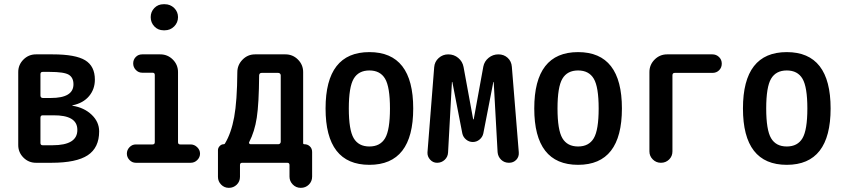

<svg xmlns="http://www.w3.org/2000/svg" viewBox="-20 -780 4040 920"><path d="M173.8 -215.8V-94.7Q173.8 -84 184.6 -84H231.4Q351.6 -84 350.6 -158.2Q350.6 -228.5 235.4 -227.5H184.6Q173.8 -227.5 173.8 -215.8ZM173.8 -424.8V-322.3Q173.8 -311.5 184.6 -310.5H223.6Q332 -310.5 332 -376Q332 -408.2 309.6 -421.9Q287.1 -435.5 217.8 -435.5H184.6Q173.8 -435.5 173.8 -424.8ZM152.3 0Q117.2 0 92.3 -24.9Q67.4 -49.8 67.4 -85V-434.6Q67.4 -469.7 92.3 -494.6Q117.2 -519.5 152.3 -519.5H232.4Q341.8 -519.5 388.2 -491.2Q434.6 -462.9 434.6 -398.4Q434.6 -352.5 406.7 -319.3Q378.9 -286.1 328.1 -275.4Q326.2 -275.4 326.2 -274.4L327.1 -273.4Q382.8 -264.6 418.9 -230.5Q455.1 -196.3 455.1 -150.4Q455.1 -72.3 400.4 -36.1Q345.7 0 226.6 0H173.8Z M763.7 -759.8H769.5Q795.9 -759.8 814.5 -741.7Q833 -723.6 833 -697.8Q833 -671.9 814.5 -653.3Q795.9 -634.8 769.5 -634.8H763.7Q737.3 -634.8 719.7 -653.3Q702.1 -671.9 702.1 -697.8Q702.1 -723.6 719.7 -741.7Q737.3 -759.8 763.7 -759.8ZM630.9 0Q613.3 0 600.6 -13.2Q587.9 -26.4 587.9 -43.9Q587.9 -61.5 600.6 -74.7Q613.3 -87.9 630.9 -87.9H710.9Q721.7 -87.9 721.7 -98.6V-420.9Q721.7 -431.6 710.9 -431.6H661.1Q643.6 -431.6 630.9 -444.8Q618.2 -458 618.2 -476.1Q618.2 -494.1 630.4 -506.8Q642.6 -519.5 661.1 -519.5H748Q783.2 -519.5 808.1 -494.6Q833 -469.7 833 -434.6V-98.6Q833 -87.9 843.8 -87.9H893.6Q911.1 -87.9 924.8 -74.7Q938.5 -61.5 938.5 -43.9Q938.5 -26.4 925.3 -13.2Q912.1 0 893.6 0Z M1173.8 -98.6Q1171.9 -95.7 1174.3 -92.3Q1176.8 -88.9 1180.7 -88.9H1313.5Q1318.4 -88.9 1321.8 -92.3Q1325.2 -95.7 1325.2 -100.6V-418.9Q1325.2 -423.8 1321.8 -427.2Q1318.4 -430.7 1313.5 -430.7H1233.4Q1222.7 -430.7 1221.7 -418.9Q1220.7 -283.2 1210.4 -216.3Q1200.2 -149.4 1173.8 -98.6ZM1024.4 67.4V-60.5Q1024.4 -71.3 1032.7 -80.1Q1041 -88.9 1051.8 -88.9Q1055.7 -88.9 1057.6 -91.8Q1087.9 -141.6 1102.1 -218.8Q1116.2 -295.9 1117.2 -433.6Q1117.2 -468.8 1142.1 -494.1Q1167 -519.5 1202.1 -519.5H1347.7Q1382.8 -519.5 1407.7 -494.6Q1432.6 -469.7 1432.6 -434.6V-93.8Q1432.6 -88.9 1438.5 -88.9Q1454.1 -88.9 1464.8 -78.6Q1475.6 -68.4 1475.6 -51.8V66.4Q1475.6 88.9 1460 104.5Q1444.3 120.1 1421.4 120.1Q1398.4 120.1 1382.8 104Q1367.2 87.9 1367.2 66.4V10.7Q1367.2 0 1356.4 0H1140.6Q1129.9 0 1129.9 10.7V67.4Q1129.9 89.8 1114.3 105Q1098.6 120.1 1076.7 120.1Q1054.7 120.1 1039.6 104.5Q1024.4 88.9 1024.4 67.4Z M1825.2 -402.8Q1801.8 -442.4 1750 -442.4Q1698.2 -442.4 1674.8 -402.8Q1651.4 -363.3 1651.4 -260.3Q1651.4 -157.2 1674.8 -117.7Q1698.2 -78.1 1750 -78.1Q1801.8 -78.1 1825.2 -117.7Q1848.6 -157.2 1848.6 -260.3Q1848.6 -363.3 1825.2 -402.8ZM1960 -260.3Q1960 9.8 1750 9.8Q1540 9.8 1540 -260.3Q1540 -530.3 1750 -530.3Q1960 -530.3 1960 -260.3Z M2074.2 0Q2054.7 0 2041 -15.1Q2027.3 -30.3 2028.3 -49.8L2060.5 -458Q2062.5 -484.4 2082 -502Q2101.6 -519.5 2127.9 -519.5Q2155.3 -519.5 2175.8 -502.4Q2196.3 -485.4 2201.2 -459L2247.1 -209Q2247.1 -208 2248 -208Q2250 -208 2250 -209L2295.9 -460.9Q2300.8 -486.3 2321.3 -502.9Q2341.8 -519.5 2368.2 -519.5Q2394.5 -519.5 2412.6 -502.9Q2430.7 -486.3 2432.6 -460L2465.8 -50.8Q2467.8 -29.3 2454.1 -14.6Q2440.4 0 2418.9 0Q2396.5 0 2381.3 -14.6Q2366.2 -29.3 2364.3 -50.8L2345.7 -386.7Q2345.7 -387.7 2344.7 -387.7Q2343.8 -387.7 2343.8 -386.7L2295.9 -140.6Q2292 -123 2277.8 -111.3Q2263.7 -99.6 2245.6 -99.6Q2227.5 -99.6 2213.4 -111.3Q2199.2 -123 2195.3 -140.6L2147.5 -386.7Q2147.5 -387.7 2146.5 -387.7Q2145.5 -387.7 2145.5 -386.7L2127 -49.8Q2126 -28.3 2110.8 -14.2Q2095.7 0 2074.2 0Z M2825.2 -402.8Q2801.8 -442.4 2750 -442.4Q2698.2 -442.4 2674.8 -402.8Q2651.4 -363.3 2651.4 -260.3Q2651.4 -157.2 2674.8 -117.7Q2698.2 -78.1 2750 -78.1Q2801.8 -78.1 2825.2 -117.7Q2848.6 -157.2 2848.6 -260.3Q2848.6 -363.3 2825.2 -402.8ZM2960 -260.3Q2960 9.8 2750 9.8Q2540 9.8 2540 -260.3Q2540 -530.3 2750 -530.3Q2960 -530.3 2960 -260.3Z M3091.8 -54.7V-434.6Q3091.8 -469.7 3116.7 -494.6Q3141.6 -519.5 3176.8 -519.5H3393.6Q3412.1 -519.5 3425.3 -506.8Q3438.5 -494.1 3438.5 -475.1Q3438.5 -456.1 3425.8 -443.4Q3413.1 -430.7 3393.6 -430.7H3212.9Q3202.1 -430.7 3202.1 -418.9V-54.7Q3202.1 -31.2 3186 -15.6Q3169.9 0 3147 0Q3124 0 3107.9 -16.1Q3091.8 -32.2 3091.8 -54.7Z M3825.2 -402.8Q3801.8 -442.4 3750 -442.4Q3698.2 -442.4 3674.8 -402.8Q3651.4 -363.3 3651.4 -260.3Q3651.4 -157.2 3674.8 -117.7Q3698.2 -78.1 3750 -78.1Q3801.8 -78.1 3825.2 -117.7Q3848.6 -157.2 3848.6 -260.3Q3848.6 -363.3 3825.2 -402.8ZM3960 -260.3Q3960 9.8 3750 9.8Q3540 9.8 3540 -260.3Q3540 -530.3 3750 -530.3Q3960 -530.3 3960 -260.3Z"/></svg>

Font: Rounded-X Mgen+ 2m medium
Style: Regular
Weight: 500
Designer: [Source Han Sans]
Ryoko NISHIZUKA  (kana & ideographs); Paul D. Hunt (Latin, Greek & Cyrillic); Wenlong ZHANG  (bopomofo
Version: Version 1.059.20150602